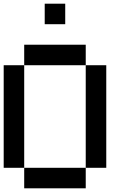

<svg xmlns="http://www.w3.org/2000/svg" viewBox="-20 -1020 707 1040"><path d="M111.1 -111.1H0V-666.7H111.1ZM555.6 -111.1H444.4V-666.7H555.6ZM444.4 -666.7H111.1V-777.8H444.4ZM444.4 0H111.1V-111.1H444.4ZM333.3 -888.9H222.2V-1000H333.3Z"/></svg>

Font: Pixeloid Sans
Style: Regular
Weight: 400
Designer: GGBotNet
Foundry: GGBotNet
Version: 0.5